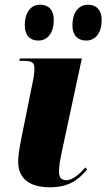

<svg xmlns="http://www.w3.org/2000/svg" viewBox="-20 -784 451 814"><path d="M346 -612C377 -612 411 -635 411 -700C411 -743 387 -764 353 -764C312 -764 287 -729 287 -677C287 -634 310 -612 346 -612ZM143 -612C174 -612 208 -635 208 -700C208 -743 185 -764 150 -764C109 -764 85 -729 85 -677C85 -634 107 -612 143 -612ZM192 10C275 10 315 -25 349 -65L342 -74C321 -50 289 -20 262 -20C238 -20 231 -33 230 -55C230 -76 234 -105 243 -145L327 -536H64L62 -526H80C118 -526 126 -517 126 -493C126 -473 122 -451 117 -428L73 -210C60 -147 57 -117 57 -99C57 -26 106 10 192 10Z"/></svg>

Font: Noto Serif Display SemiCondensed Black
Style: Italic
Weight: 900
Width: 4
Italic angle: -12°
Designer: Monotype Design Team
Foundry: Monotype Imaging Inc.
Version: Version 2.009